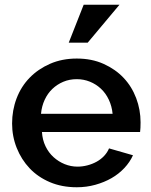

<svg xmlns="http://www.w3.org/2000/svg" viewBox="-20 -780 636 810"><path d="M304 10Q241 10 190.5 -11.5Q140 -33 105 -70Q70 -107 50.5 -156Q31 -205 31 -259Q31 -315 50 -365Q69 -415 105 -452Q141 -489 191.5 -511Q242 -533 304 -533Q367 -533 417 -510.5Q467 -488 501.5 -451.5Q536 -415 554.5 -366Q573 -317 573 -264Q573 -252 572.5 -241Q572 -230 571 -223H157Q159 -190 172 -163Q185 -136 206 -117Q227 -98 253 -87.5Q279 -77 307 -77Q328 -77 349 -82.5Q370 -88 388 -98Q406 -108 419.5 -122.5Q433 -137 440 -154L541 -125Q528 -96 504.5 -71Q481 -46 450.5 -28.5Q420 -11 382.5 -0.5Q345 10 304 10ZM455 -300Q452 -332 439 -359.5Q426 -387 405.5 -406Q385 -425 359 -435.5Q333 -446 304 -446Q273 -446 247 -435Q221 -424 201 -405Q181 -386 168.5 -359Q156 -332 153 -300ZM350 -600H270L333 -760H484Z"/></svg>

Font: Rising Sun SemiBold
Style: Regular
Weight: 600
Designer: Matt McInerney, Pablo Impallari, Rodrigo Fuenzalida (Raleway font), Stephen Hutchings (Greek), Cristiano Sobral (main ch
Foundry: The Rising Sun Project Authors
Version: Version 4.327; ttfautohint (v1.8.4.7-5d5b-dirty)